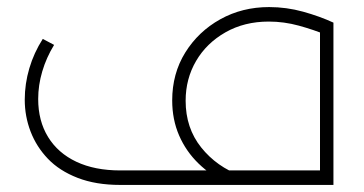

<svg xmlns="http://www.w3.org/2000/svg" viewBox="-20 -523 1030 543"><path d="M608 -41V0H320Q251 0 199.5 -20Q148 -40 115.5 -74Q83 -108 66.5 -151Q50 -194 50 -241Q50 -286 63 -330Q76 -374 101 -413L133 -396Q111 -360 99.5 -321Q88 -282 88 -243Q88 -181 116 -135.5Q144 -90 196 -65.5Q248 -41 320 -41ZM335 0Q321 0 318 -6Q315 -12 315 -21Q315 -31 318 -36Q321 -41 335 -41ZM335 0V-41H885V-459H923V0ZM624 -5Q577 -26 541.5 -60.5Q506 -95 486.5 -140Q467 -185 467 -239Q467 -315 504 -374.5Q541 -434 603 -468.5Q665 -503 741 -503Q790 -503 837 -490Q884 -477 923 -459L906 -423Q867 -439 825 -450.5Q783 -462 740 -462Q671 -462 617.5 -431.5Q564 -401 534.5 -350.5Q505 -300 505 -238Q505 -161 549 -106Q593 -51 662 -26Z"/></svg>

Font: Alexandria ExtraLight
Style: Regular
Weight: 250
Designer: Mohamed Gaber
Foundry: Kief Type Foundry
Version: Version 5.100